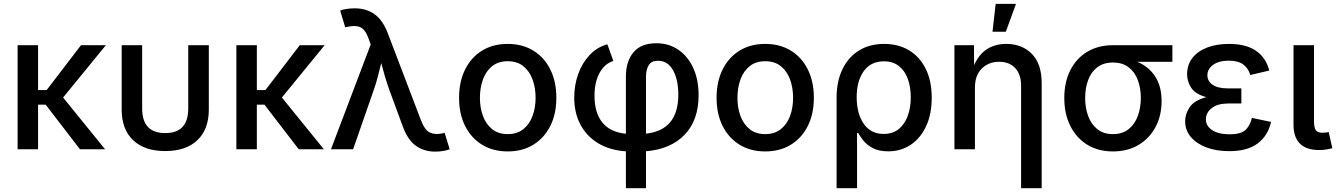

<svg xmlns="http://www.w3.org/2000/svg" viewBox="-20 -783 7019 1007"><path d="M179.7 -545.9V-310.5H224.6L404.8 -545.9H535.2L311 -271.5L531.2 0H399.4L219.7 -233.9H179.7V0H72.3V-545.9Z M846.2 9.3Q738.3 9.3 678.2 -47.6Q618.2 -104.5 618.2 -208V-545.9H725.6V-213.9Q725.6 -85 846.7 -85Q967.3 -85 967.3 -213.9V-545.9H1075.2V-208Q1075.2 -104.5 1015.1 -47.6Q955.1 9.3 846.2 9.3Z M1327.1 -545.9V-310.5H1372.1L1552.2 -545.9H1682.6L1458.5 -271.5L1678.7 0H1546.9L1367.2 -233.9H1327.1V0H1219.7V-545.9Z M1715.8 0 1924.3 -549.8 1915 -575.7Q1896.5 -628.4 1870.1 -640.1Q1843.8 -651.9 1801.3 -642.1L1790.5 -640.1L1764.2 -727.5Q1774.9 -732.4 1796.1 -735.8Q1817.4 -739.3 1840.3 -739.3Q1901.9 -739.3 1945.1 -708Q1988.3 -676.8 2014.6 -606.9L2187.5 -153.3Q2207.5 -100.6 2234.4 -87.9Q2261.2 -75.2 2300.3 -83.5L2312 -86.4L2338.4 0Q2327.6 4.4 2307.1 8.3Q2286.6 12.2 2262.7 12.2Q2203.1 12.2 2160.4 -19Q2117.7 -50.3 2092.3 -120.6L2022.5 -310.1Q2009.3 -346.7 1999 -381.8Q1988.8 -417 1979.5 -452.1Q1970.7 -417 1961.7 -381.6Q1952.6 -346.2 1939.9 -310.1L1832 0Z M2642.6 11.2Q2565.9 11.2 2508.5 -23.9Q2451.2 -59.1 2419.4 -122.3Q2387.7 -185.5 2387.7 -270Q2387.7 -355 2419.4 -418.7Q2451.2 -482.4 2508.5 -517.6Q2565.9 -552.7 2642.6 -552.7Q2719.7 -552.7 2777.1 -517.6Q2834.5 -482.4 2866.2 -418.7Q2897.9 -355 2897.9 -270Q2897.9 -185.5 2866.2 -122.3Q2834.5 -59.1 2777.1 -23.9Q2719.7 11.2 2642.6 11.2ZM2642.6 -79.6Q2692.4 -79.6 2724.9 -105.7Q2757.3 -131.8 2773.2 -175Q2789.1 -218.3 2789.1 -270Q2789.1 -322.3 2773.2 -366Q2757.3 -409.7 2724.9 -435.8Q2692.4 -461.9 2642.6 -461.9Q2593.3 -461.9 2561 -435.8Q2528.8 -409.7 2512.9 -366Q2497.1 -322.3 2497.1 -270Q2497.1 -218.3 2512.9 -175Q2528.8 -131.8 2561 -105.7Q2593.3 -79.6 2642.6 -79.6Z M3262.7 204.1V10.7Q3177.7 4.9 3117.2 -31.7Q3056.6 -68.4 3024.2 -129.6Q2991.7 -190.9 2991.7 -271.5Q2991.7 -335.9 3012.2 -393.8Q3032.7 -451.7 3071.5 -493.4Q3110.4 -535.2 3165.5 -550.8L3196.8 -463.4Q3151.4 -449.2 3124.8 -401.1Q3098.1 -353 3098.1 -279.8Q3098.1 -191.4 3139.2 -140.6Q3180.2 -89.8 3262.7 -81.5V-380.9Q3262.7 -461.4 3302.5 -508.8Q3342.3 -556.2 3422.4 -556.2Q3488.3 -556.2 3538.3 -521.7Q3588.4 -487.3 3616.2 -426Q3644 -364.7 3644 -283.7Q3644 -152.8 3571 -76.7Q3498 -0.5 3368.2 10.3V204.1ZM3368.2 -82Q3537.6 -100.6 3537.6 -286.6Q3537.6 -365.2 3509.8 -414.8Q3481.9 -464.4 3430.7 -464.4Q3397 -464.4 3382.6 -441.4Q3368.2 -418.5 3368.2 -381.3Z M3993.2 11.2Q3916.5 11.2 3859.1 -23.9Q3801.8 -59.1 3770 -122.3Q3738.3 -185.5 3738.3 -270Q3738.3 -355 3770 -418.7Q3801.8 -482.4 3859.1 -517.6Q3916.5 -552.7 3993.2 -552.7Q4070.3 -552.7 4127.7 -517.6Q4185.1 -482.4 4216.8 -418.7Q4248.5 -355 4248.5 -270Q4248.5 -185.5 4216.8 -122.3Q4185.1 -59.1 4127.7 -23.9Q4070.3 11.2 3993.2 11.2ZM3993.2 -79.6Q4043 -79.6 4075.4 -105.7Q4107.9 -131.8 4123.8 -175Q4139.6 -218.3 4139.6 -270Q4139.6 -322.3 4123.8 -366Q4107.9 -409.7 4075.4 -435.8Q4043 -461.9 3993.2 -461.9Q3943.8 -461.9 3911.6 -435.8Q3879.4 -409.7 3863.5 -366Q3847.7 -322.3 3847.7 -270Q3847.7 -218.3 3863.5 -175Q3879.4 -131.8 3911.6 -105.7Q3943.8 -79.6 3993.2 -79.6Z M4367.7 204.1V-270Q4367.7 -356 4398.2 -419.4Q4428.7 -482.9 4484.6 -517.8Q4540.5 -552.7 4617.2 -552.7Q4692.4 -552.7 4748.5 -518.6Q4804.7 -484.4 4835.7 -421.1Q4866.7 -357.9 4866.7 -270.5Q4866.7 -184.6 4837.4 -121.3Q4808.1 -58.1 4756.6 -23.7Q4705.1 10.7 4638.7 10.7Q4589.4 10.7 4557.9 -6.1Q4526.4 -22.9 4508.5 -45.4Q4490.7 -67.9 4481 -85.4H4475.1V204.1ZM4614.7 -80.6Q4661.6 -80.6 4693.1 -105.7Q4724.6 -130.9 4740.7 -174.6Q4756.8 -218.3 4756.8 -272.9Q4756.8 -326.2 4741.5 -368.9Q4726.1 -411.6 4694.8 -436.5Q4663.6 -461.4 4616.2 -461.4Q4547.4 -461.4 4510.3 -409.9Q4473.1 -358.4 4473.1 -272.9Q4473.1 -188 4509.8 -134.3Q4546.4 -80.6 4614.7 -80.6Z M5093.3 -323.2V0H4985.8V-545.9H5088.4L5088.9 -440.9Q5114.3 -498.5 5157 -525.6Q5199.7 -552.7 5257.3 -552.7Q5340.8 -552.7 5392.1 -500.2Q5443.4 -447.8 5443.4 -346.7V204.1H5335.4V-333.5Q5335.4 -392.6 5304.7 -425.8Q5273.9 -459 5220.2 -459Q5165.5 -459 5129.4 -423.6Q5093.3 -388.2 5093.3 -323.2ZM5185.5 -616.7 5202.1 -762.7H5308.6L5255.4 -616.7Z M5816.9 11.2Q5739.7 11.2 5682.6 -23.9Q5625.5 -59.1 5593.8 -122.1Q5562 -185.1 5562 -269Q5562 -353 5593.8 -415.3Q5625.5 -477.5 5682.9 -511.7Q5740.2 -545.9 5816.9 -545.9H6128.9V-459H5944.3Q6003.9 -434.6 6038.1 -382.8Q6072.3 -331.1 6072.3 -252.4Q6072.3 -176.3 6040.5 -116.7Q6008.8 -57.1 5951.4 -22.9Q5894 11.2 5816.9 11.2ZM5816.9 -455.1Q5767.6 -455.1 5735.4 -430.4Q5703.1 -405.8 5687.3 -363.5Q5671.4 -321.3 5671.4 -269Q5671.4 -217.3 5687.3 -174.3Q5703.1 -131.3 5735.4 -105.5Q5767.6 -79.6 5816.9 -79.6Q5866.7 -79.6 5899.2 -105.5Q5931.6 -131.3 5947.5 -174.6Q5963.4 -217.8 5963.4 -269Q5963.4 -321.3 5947.5 -363.5Q5931.6 -405.8 5899.2 -430.4Q5866.7 -455.1 5816.9 -455.1Z M6426.8 9.8Q6360.4 9.8 6308.3 -9.5Q6256.3 -28.8 6226.1 -64.2Q6195.8 -99.6 6195.8 -147.9Q6195.8 -185.1 6219.7 -220.9Q6243.7 -256.8 6307.1 -273.4Q6248.5 -289.6 6227.3 -323.2Q6206.1 -356.9 6206.1 -393.1Q6206.1 -443.4 6234.1 -479.2Q6262.2 -515.1 6311.8 -533.9Q6361.3 -552.7 6425.3 -552.7Q6515.1 -552.7 6567.4 -516.6Q6619.6 -480.5 6637.2 -413.1L6537.6 -389.6Q6527.3 -424.8 6500.7 -444.8Q6474.1 -464.8 6424.8 -464.8Q6373 -464.8 6342.8 -443.1Q6312.5 -421.4 6312.5 -387.7Q6312.5 -357.4 6340.1 -338.4Q6367.7 -319.3 6421.9 -319.3H6490.7V-240.2H6421.9Q6366.7 -240.2 6335.7 -216.3Q6304.7 -192.4 6304.7 -156.7Q6304.7 -122.1 6337.9 -100.3Q6371.1 -78.6 6429.7 -78.6Q6485.8 -78.6 6510.7 -100.1Q6535.6 -121.6 6545.9 -164.6L6646.5 -143.6Q6630.4 -71.8 6576.7 -31Q6522.9 9.8 6426.8 9.8Z M6899.9 3.9Q6831.1 3.9 6797.6 -30Q6764.2 -64 6764.2 -127.9V-545.9H6871.6V-149.4Q6871.6 -115.2 6880.6 -101.1Q6889.6 -86.9 6915 -86.9Q6928.7 -86.9 6935.8 -87.9Q6942.9 -88.9 6948.7 -90.8L6967.8 -5.9Q6956.1 -2.4 6938 0.7Q6919.9 3.9 6899.9 3.9Z"/></svg>

Font: Inter Medium
Style: Regular
Weight: 500
Designer: Rasmus Andersson
Foundry: rsms
Version: Version 4.001;git-9221beed3